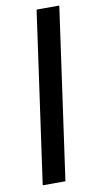

<svg xmlns="http://www.w3.org/2000/svg" viewBox="-86 -778 405 816"><g transform="rotate(-10 117.0 -370.0)"><path d="M232 -740 128 0H30L134 -740Z"/></g></svg>

Font: Pathway Extreme Condensed Medium
Style: Italic
Weight: 500
Width: 3
Italic angle: -8°
Version: Version 1.001;gftools[0.9.26]